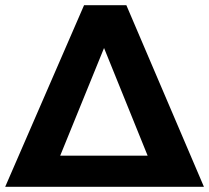

<svg xmlns="http://www.w3.org/2000/svg" viewBox="-23 -720 806 740"><path d="M464 -700 763 0H-3L301 -700ZM209 -120H546L378 -535Z"/></svg>

Font: Argentum Sans SemiBold
Style: Regular
Weight: 600
Designer: Julieta Ulanovsky (Modified by Cristiano Sobral)
Foundry: Julieta Ulanovsky
Version: Version 5.001;November 22, 2018;FontCreator 11.5.0.2425 64-b